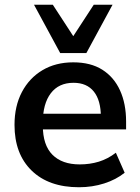

<svg xmlns="http://www.w3.org/2000/svg" viewBox="-20 -777 588 807"><path d="M312 10Q185 10 113 -60Q41 -130 41 -252Q41 -331 72 -390Q103 -449 158.5 -482Q214 -515 288 -515Q361 -515 410 -484Q459 -453 484.5 -397Q510 -341 510 -266V-233H142V-299H421L404 -285Q404 -355 374.5 -392Q345 -429 289 -429Q227 -429 193.5 -385Q160 -341 160 -262V-249Q160 -167 200.5 -126.5Q241 -86 315 -86Q358 -86 395.5 -97.5Q433 -109 467 -135L504 -51Q468 -22 418 -6Q368 10 312 10ZM233 -554 123 -757H202L288 -625L374 -757H453L343 -554Z"/></svg>

Font: Mulish ExtraLight
Style: Regular
Weight: 200
Designer: Vernon Adams
Foundry: Vernon Adams
Version: Version 3.603